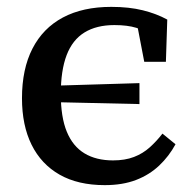

<svg xmlns="http://www.w3.org/2000/svg" viewBox="-20 -526 563 559"><path d="M285 13Q207 13 153.5 -17.5Q100 -48 72 -104.5Q44 -161 44 -240Q44 -325 74.5 -384.5Q105 -444 163 -475Q221 -506 304 -506Q356 -506 396 -496Q436 -486 467 -469L463 -346H400L377 -466L424 -422Q403 -437 377 -445Q351 -453 313 -453Q261 -453 226 -431.5Q191 -410 174 -365.5Q157 -321 157 -252Q157 -185 174.5 -142.5Q192 -100 226 -79.5Q260 -59 309 -59Q344 -59 370 -69Q396 -79 416 -97Q436 -115 453 -137L491 -106Q472 -71 443.5 -44Q415 -17 376 -2Q337 13 285 13ZM120 -229V-276L386 -284V-223Z"/></svg>

Font: Source Serif 4 Medium
Style: Regular
Weight: 500
Designer: Frank Grießhammer
Foundry: Adobe Systems Incorporated
Version: Version 4.004;hotconv 1.0.116;makeotfexe 2.5.65601